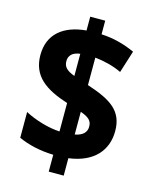

<svg xmlns="http://www.w3.org/2000/svg" viewBox="-121 -841 783 979"><g transform="rotate(15 270.5 -351.0)"><path d="M232 -31V58H311V-34C442 -51 506 -127 506 -229C506 -336 439 -378 311 -420V-565C358 -560 409 -548 452 -527L489 -644C438 -667 379 -685 311 -688V-760H232V-687C115 -677 37 -618 37 -506C37 -394 112 -343 232 -304V-154C173 -157 102 -178 47 -207V-71C99 -48 159 -33 232 -31ZM232 -564V-447C189 -463 173 -480 173 -510C173 -539 191 -559 232 -564ZM311 -159V-279C356 -263 372 -247 372 -217C372 -187 353 -167 311 -159Z"/></g></svg>

Font: Noto Sans Thai Looped SemiCondensed ExtraBold
Style: Regular
Weight: 800
Width: 4
Designer: Sasikarn Vongin, Ben Mitchell
Foundry: The Fontpad Ltd
Version: Version 1.001